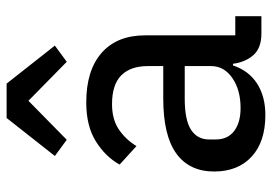

<svg xmlns="http://www.w3.org/2000/svg" viewBox="-141 -670 823 581"><g transform="rotate(-90 270.5 -379.5)"><path d="M459 0Q416 0 394.5 -24Q373 -48 368 -86H363Q347 -38 308 -13Q269 12 213 12Q132 12 87 -29.5Q42 -71 42 -143Q42 -218 96.5 -257.5Q151 -297 263 -297H361V-344Q361 -396 333 -424Q305 -452 246 -452Q200 -452 169.5 -431.5Q139 -411 119 -378L63 -429Q86 -471 132.5 -500.5Q179 -530 251 -530Q348 -530 401 -483.5Q454 -437 454 -352V-79H512V0ZM234 -63Q289 -63 325 -88Q361 -113 361 -152V-232H262Q198 -232 168.5 -213Q139 -194 139 -158V-138Q139 -102 164.5 -82.5Q190 -63 234 -63ZM308 -771 423 -625 374 -589 256 -705 138 -589 89 -625 204 -771Z"/></g></svg>

Font: IBM Plex Sans Hebrew Text
Style: Regular
Weight: 450
Designer: Mike Abbink, Paul van der Laan, Pieter van Rosmalen, Yanek Iontef
Foundry: Bold Monday
Version: Version 1.2